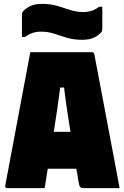

<svg xmlns="http://www.w3.org/2000/svg" viewBox="-20 -969 640 989"><path d="M210 0H15Q12 0 9 -3Q6 -6 7 -13L136 -700H455Q463 -700 466 -689Q492 -551 518.5 -412Q545 -273 571 -134Q577 -100 583.5 -67Q590 -34 596 0H408Q397 0 392 -7Q387 -14 382 -48Q380 -61 378 -74Q376 -87 373 -100H226Q222 -75 218 -50Q214 -25 210 0ZM290 -518Q283 -461 274.5 -404Q266 -347 257 -290H343Q334 -345 325.5 -402.5Q317 -460 310 -518ZM410 -907Q456 -907 490 -934H507V-824Q507 -815 506 -810.5Q505 -806 500 -801Q484 -784 461 -774Q438 -764 404 -764Q359 -764 324.5 -774.5Q290 -785 258.5 -795.5Q227 -806 190 -806Q145 -806 110 -779H93V-889Q93 -897 94 -901.5Q95 -906 100 -912Q116 -929 139 -939Q162 -949 196 -949Q241 -949 275.5 -938.5Q310 -928 342 -917.5Q374 -907 410 -907Z"/></svg>

Font: Recursive Mn Lnr St XBk
Style: Regular
Weight: 1000
Monospace: yes
Version: Version 1.079;hotconv 1.0.112;makeotfexe 2.5.65598; ttfautoh